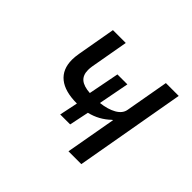

<svg xmlns="http://www.w3.org/2000/svg" viewBox="-123 -681 846 846"><g transform="rotate(45 300.0 -258.0)"><path d="M428.5 -236 424.5 -234Q382.5 -193.5 327 -180.5L308 -89H246L264 -175Q189 -175 150.5 -206Q112 -237 112 -296.5Q112 -314 116 -337L147.5 -516H227.5L196 -338Q194 -326.5 194 -314.5Q194 -282.5 213 -266.5Q232 -250.5 271.5 -248L299.5 -392H361.5L334 -248.5Q378.5 -253.5 407.8 -270.2Q437 -287 441.5 -313L477.5 -516H557.5L466.5 0H386.5Z"/></g></svg>

Font: JuliaMono
Style: Italic
Weight: 400
Italic angle: -9°
Monospace: yes
Designer: cormullion
Foundry: corm
Version: Version 0.057; ttfautohint (v1.8.4)